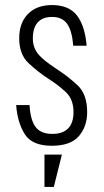

<svg xmlns="http://www.w3.org/2000/svg" viewBox="-20 -567 410 760"><path d="M325 -123Q325 -194 287 -229.5Q249 -265 204 -294Q150 -329 130 -354.5Q110 -380 110 -415Q110 -457 129.5 -478.5Q149 -500 186 -500Q226 -500 245.5 -473Q265 -446 270 -386H323Q316 -466 284 -506.5Q252 -547 186 -547Q125 -547 90.5 -511.5Q56 -476 56 -416Q56 -352 92.5 -317.5Q129 -283 172 -255Q210 -231 240.5 -202.5Q271 -174 271 -123Q271 -81 250 -59Q229 -37 187 -37Q141 -37 120.5 -65Q100 -93 97 -151H44Q49 -82 78 -36Q107 10 185 10Q259 10 292 -28Q325 -66 325 -123ZM156 173H193L225 45H156Z"/></svg>

Font: Secuela Light
Style: Regular
Weight: 300
Designer: Fernando Haro
Foundry: deFharo
Version: Version 1.708